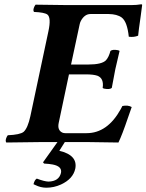

<svg xmlns="http://www.w3.org/2000/svg" viewBox="-20 -669 689 904"><path d="M187.5 101.1 182.6 95.2 250.5 0H165Q164.1 0 9.8 2Q2.9 -6.3 12.2 -25.4Q14.6 -29.8 16.6 -32.2Q74.7 -34.7 91.3 -48.3Q110.8 -65.9 123 -122.1L208 -522Q221.7 -585.9 203.1 -600.6Q189 -610.8 140.1 -612.8Q133.3 -621.1 143.1 -640.6Q145.5 -645 147.5 -647L301.3 -645H596.2Q623.5 -645 646 -648.9Q648.9 -647.5 649.4 -646Q649.4 -642.6 642.6 -594.2Q632.3 -523.4 630.4 -501Q610.4 -492.7 586.4 -496.1Q579.1 -566.4 553.2 -586.4Q531.2 -602.5 491.2 -603H406.2Q378.4 -603 360.8 -570.8Q356.4 -562 355 -554.2L314.5 -365.2H395.5Q459.5 -365.2 479 -385.3Q492.2 -399.9 500 -429.2Q510.3 -437.5 535.2 -432.6Q541 -431.2 543 -429.2Q528.3 -368.7 522.9 -342.8Q518.6 -322.8 506.3 -254.9Q496.1 -246.6 471.2 -251.5Q465.3 -252.9 463.4 -254.9Q470.2 -300.3 438.5 -312.5Q419.4 -318.8 385.7 -318.8H304.7L256.3 -89.8Q249.5 -56.6 272.9 -44.9Q279.3 -42 287.1 -42H387.7Q485.8 -42 548.3 -154.8Q552.7 -162.6 556.2 -169.9Q582.5 -175.3 600.1 -165Q594.2 -149.4 582.5 -114.7Q554.7 -32.7 537.6 2Q536.6 2 399.9 0H285.2L259.3 41Q346.7 61.5 334.5 125Q324.2 173.3 267.1 199.7Q233.9 214.8 198.2 214.8Q171.4 214.8 146 202.1Q140.6 199.7 137.7 198.2Q143.1 177.2 153.3 171.9Q189 185.5 208.5 186Q257.8 184.6 267.1 145Q273.4 114.3 228 105.5Q212.4 102.5 187.5 101.1Z"/></svg>

Font: Linux Libertine Slanted O
Style: Bold Slanted
Weight: 700
Designer: Philipp H. Poll
Foundry: Philipp H. Poll
Version: Version 5.0.0